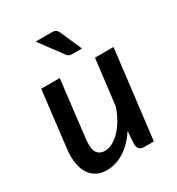

<svg xmlns="http://www.w3.org/2000/svg" viewBox="-175 -840 887 960"><g transform="rotate(-30 268.0 -360.0)"><path d="M37 0ZM188 -510 149.5 -186Q142.5 -131.5 155.8 -106.5Q169 -81.5 203.5 -81.5Q224.5 -81.5 247 -93.2Q269.5 -105 290.2 -126.5Q311 -148 329 -178.5Q347 -209 359.5 -246.5L391.5 -510H498.5L437 0H383.5Q344.5 0 344.5 -38L349.5 -111.5Q310.5 -52 262.2 -22.2Q214 7.5 163 7.5Q131 7.5 106 -5.2Q81 -18 65 -42.8Q49 -67.5 43 -103.5Q37 -139.5 42.5 -186L81 -510ZM267.5 -728Q284 -728 291.8 -722Q299.5 -716 305 -703.5L358 -582.5H301.5Q290.5 -582.5 283.8 -586Q277 -589.5 270.5 -598.5L174.5 -728Z"/></g></svg>

Font: Lato Semibold
Style: Italic
Weight: 600
Italic angle: -7°
Designer: Lukasz Dziedzic
Foundry: tyPoland Lukasz Dziedzic
Version: Version 2.006; 2014-01-15